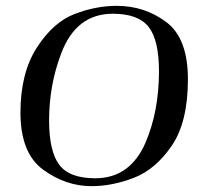

<svg xmlns="http://www.w3.org/2000/svg" viewBox="-20 -627 689 657"><path d="M50 -242Q50 -377 106 -464Q162 -551 235 -579Q308 -607 379 -607Q475 -607 549 -551.5Q623 -496 623 -356Q623 -209 567.5 -128Q512 -47 438 -18.5Q364 10 293 10Q205 10 127.5 -46.5Q50 -103 50 -242ZM478 -139Q524 -247 524 -383Q524 -490 488.5 -535Q453 -580 366 -580Q240 -580 189 -443Q148 -335 148 -215Q148 -110 182.5 -63.5Q217 -17 306 -17Q425 -17 478 -139Z"/></svg>

Font: Unna
Style: Italic
Weight: 400
Italic angle: -8.05°
Designer: Jorge de Buen Unna
Foundry: Omnibus-Type
Version: Version 2.008